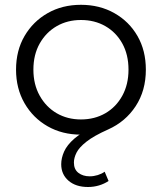

<svg xmlns="http://www.w3.org/2000/svg" viewBox="-20 -550 667 791"><path d="M342.5 220.4Q292.2 220.4 262.2 194.4Q232.2 168.4 232.2 126.6Q232.2 101.1 244.2 74.2Q256.2 47.4 285.9 21.4Q315.6 -4.6 368.3 -26.8L368.7 0.3Q351.4 2.7 338.6 3.7Q325.9 4.7 313.5 4.7Q236.4 4.7 176.2 -29.7Q116 -64 81.1 -124.6Q46.1 -185.3 46.1 -263Q46.1 -341.7 81.1 -401.6Q116 -461.5 176.2 -495.8Q236.4 -530.2 313.5 -530.2Q390.6 -530.2 451.3 -495.8Q512 -461.5 546.4 -401.6Q580.9 -341.7 580.9 -263Q580.9 -176.7 539 -112.7Q497.1 -48.7 425.6 -16.7Q366.4 9.7 336.1 33.7Q305.8 57.6 295.2 79Q284.5 100.4 284.5 119.8Q284.5 147.8 303 162.1Q321.6 176.4 349.7 176.4Q366.2 176.4 382.7 171.3Q399.2 166.1 411.2 157.4L427.3 195.6Q409.6 207.4 387.9 213.9Q366.3 220.4 342.5 220.4ZM313.5 -57.9Q369.9 -57.9 414.2 -83.5Q458.4 -109.2 483.9 -155.7Q509.4 -202.2 509.4 -263Q509.4 -324.8 483.9 -370.8Q458.4 -416.8 414.2 -442.2Q369.9 -467.6 313.5 -467.6Q257.7 -467.6 213.6 -442.2Q169.6 -416.8 143.6 -370.8Q117.6 -324.8 117.6 -263Q117.6 -202.2 143.6 -155.7Q169.6 -109.2 213.6 -83.5Q257.7 -57.9 313.5 -57.9Z"/></svg>

Font: Montserrat Thin
Style: Regular
Weight: 100
Designer: Julieta Ulanovsky
Foundry: Julieta Ulanovsky
Version: Version 9.000